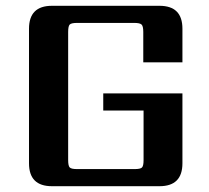

<svg xmlns="http://www.w3.org/2000/svg" viewBox="-20 -642 720 662"><path d="M609 -427H474V-532Q474 -552 468 -557.5Q462 -563 443 -563H246Q226 -563 220.5 -557.5Q215 -552 215 -532V-90Q215 -70 220.5 -64.5Q226 -59 246 -59H444Q464 -59 469.5 -64.5Q475 -70 475 -90V-261H336V-320H609V-79Q609 0 530 0H159Q80 0 80 -79V-543Q80 -622 159 -622H530Q609 -622 609 -543Z"/></svg>

Font: Sarpanch SemiBold
Style: Regular
Weight: 600
Designer: Manushi Parikh (Devanagari and Latin), Jyotish Sonowal (Devanagari)
Foundry: Indian Type Foundry
Version: Version 2.004;PS 1.0;hotconv 1.0.78;makeotf.lib2.5.61930; tt